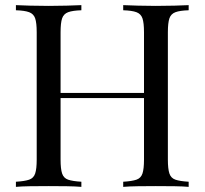

<svg xmlns="http://www.w3.org/2000/svg" viewBox="-20 -728 797 748"><path d="M460 0V-20Q494 -22 511.5 -28Q529 -34 535 -52Q541 -70 541 -106V-602Q541 -639 535 -656.5Q529 -674 511.5 -680.5Q494 -687 460 -688V-708Q483 -707 518 -706Q553 -705 587 -705Q626 -705 660 -706Q694 -707 715 -708V-688Q681 -687 663.5 -680.5Q646 -674 640 -656.5Q634 -639 634 -602V-106Q634 -70 640 -52Q646 -34 663.5 -28Q681 -22 715 -20V0Q694 -2 660 -2.5Q626 -3 587 -3Q553 -3 518 -2.5Q483 -2 460 0ZM42 0V-20Q76 -22 93.5 -28Q111 -34 117 -52Q123 -70 123 -106V-602Q123 -639 117 -656.5Q111 -674 93.5 -680.5Q76 -687 42 -688V-708Q63 -707 97 -706Q131 -705 170 -705Q205 -705 239.5 -706Q274 -707 297 -708V-688Q263 -687 245.5 -680.5Q228 -674 222 -656.5Q216 -639 216 -602V-106Q216 -70 222 -52Q228 -34 245.5 -28Q263 -22 297 -20V0Q274 -2 239.5 -2.5Q205 -3 170 -3Q131 -3 97 -2.5Q63 -2 42 0ZM181 -346V-366H576V-346Z"/></svg>

Font: Playfair Display
Style: Regular
Weight: 400
Designer: Claus Eggers Sørensen
Foundry: Claus Eggers Sørensen
Version: Version 1.203